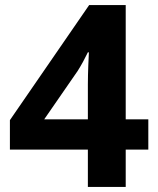

<svg xmlns="http://www.w3.org/2000/svg" viewBox="-20 -736 621 756"><path d="M564 -147V-266H475V-716H331L19 -263V-147H326V0H475V-147ZM326 -404V-266H154L286 -457C301 -481 313 -503 326 -530H330C329 -512 326 -450 326 -404Z"/></svg>

Font: Noto Sans Lao UI
Style: Bold
Weight: 700
Designer: Monotype Design Team
Foundry: Monotype Imaging Inc.
Version: Version 2.000